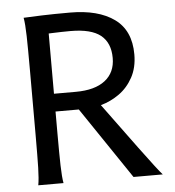

<svg xmlns="http://www.w3.org/2000/svg" viewBox="-52 -766 740 814"><g transform="rotate(-5 318.5 -359.0)"><path d="M185.5 0H78.1Q83 -26.4 84.2 -73.7Q85.4 -121.1 85.4 -212.4V-488.3Q85.4 -582.5 84.2 -634.8Q83 -687 78.1 -712.9Q106 -714.4 155.3 -716.1Q204.6 -717.8 275.9 -717.8Q395.5 -717.8 463.9 -668.7Q532.2 -619.6 532.2 -517.6Q532.2 -461.4 509.5 -419.9Q486.8 -378.4 450.7 -352.8Q414.6 -327.1 372.1 -315.4Q436.5 -227.1 513.4 -123Q590.3 -19 607.9 0H483.4L277.3 -305.2H178.2V-212.4Q178.2 -125.5 179.4 -75.7Q180.7 -25.9 185.5 0ZM178.2 -380.9H271Q352.5 -380.9 396 -414.8Q439.5 -448.7 439.5 -510.3Q439.5 -574.7 399.2 -607.2Q358.9 -639.6 271 -639.6Q236.3 -639.6 188.5 -637.7L178.2 -637.2Z"/></g></svg>

Font: Lesson One
Style: Regular
Weight: 400
Designer: But Ko, Victor Gaultney, Annie Olsen, Julie Remington, Don Collingsworth, Eric Hays, Becca Hirsbrunner
Version: Version 1.100